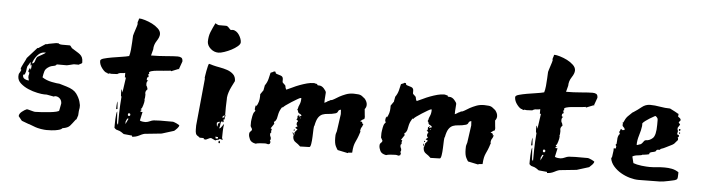

<svg xmlns="http://www.w3.org/2000/svg" viewBox="-36 -551 2585 707"><g transform="rotate(5 1256.0 -198.0)"><path d="M150 25Q147 25 141.5 24.5Q136 24 129.5 23Q123 22 117.5 20.5Q112 19 109 18L85 9Q83 9 77 6.5Q71 4 57 -1L44 -17Q44 -26 54 -34Q64 -42 72 -45Q73 -45 77.5 -44Q82 -43 87 -41.5Q92 -40 96.5 -39Q101 -38 102 -38Q111 -38 126 -39Q141 -40 155.5 -41.5Q170 -43 180.5 -45.5Q191 -48 191 -51L196 -77Q196 -88 189 -95Q182 -102 172 -102Q169 -102 167 -100L140 -105H130Q122 -105 105 -108.5Q88 -112 71.5 -119Q55 -126 42.5 -137Q30 -148 30 -163Q30 -172 32.5 -175Q35 -178 39 -188L36 -190Q36 -193 38.5 -199Q41 -205 44.5 -211.5Q48 -218 51 -224Q54 -230 55 -233L90 -272Q92 -274 94.5 -273.5Q97 -273 97 -275L120 -290H125Q125 -290 131 -292L158 -297H167L169 -295Q174 -293 179.5 -293Q185 -293 192 -293H209Q211 -293 214.5 -287.5Q218 -282 220 -282Q229 -276 236 -272Q243 -268 248.5 -263.5Q254 -259 257 -252.5Q260 -246 260 -234Q260 -231 255 -229Q250 -227 248 -225H230Q229 -225 225.5 -224Q222 -223 217.5 -222Q213 -221 209 -220Q205 -219 204 -219H167Q165 -214 155.5 -212.5Q146 -211 141 -208Q127 -200 124 -190.5Q121 -181 119 -167Q134 -157 154.5 -153Q175 -149 183 -149L210 -141Q237 -133 247.5 -118.5Q258 -104 262 -90L265 -77V-69Q265 -65 264 -62Q263 -59 262 -39L257 -24L254 -22Q243 -7 235.5 1.5Q228 10 209 13Q208 13 206.5 15Q205 17 199.5 19Q194 21 182.5 23Q171 25 150 25ZM47 -168Q47 -159 54.5 -155Q62 -151 70 -151L67 -162V-164Q67 -171 68 -172Q69 -173 69 -181Q65 -181 65 -185Q65 -187 67 -192Q69 -197 71 -198V-192Q74 -192 74.5 -197Q75 -202 75 -205Q75 -210 73 -210L71 -205V-218H69Q68 -215 65 -210.5Q62 -206 60 -203Q58 -196 57.5 -189Q57 -182 54 -175Q52 -170 49.5 -171Q47 -172 47 -168ZM121 -259Q104 -259 92.5 -245.5Q81 -232 76 -216V-215Q84 -215 86.5 -225Q89 -235 93 -240Q94 -241 98 -243Q102 -245 107 -248Q112 -251 116.5 -253.5Q121 -256 123 -259Z M618 -242 616 -237 617 -242 592 -232Q591 -231 589 -231Q587 -231 587 -233L582 -232Q574 -231 561.5 -230Q549 -229 537 -228Q525 -227 516.5 -224.5Q508 -222 508 -218V-217L510 -215Q508 -213 507 -213Q506 -213 506 -211Q506 -209 508 -206Q508 -201 505 -201Q502 -201 502 -193Q502 -189 508 -189Q502 -186 502 -176Q502 -168 505 -167L508 -157Q501 -150 501 -144Q501 -139 502 -137Q502 -129 501.5 -126Q501 -123 501 -122.5Q501 -122 500.5 -121.5Q500 -121 500 -118L501 -117Q501 -109 497.5 -97.5Q494 -86 492 -84H490V-80H495Q493 -78 491 -77Q489 -76 489 -74Q489 -73 490 -72H497L490 -40L494 -38Q500 -36 511 -36Q520 -37 527 -40.5Q534 -44 542 -45H545Q549 -45 554.5 -45.5Q560 -46 565 -46H612Q613 -46 617 -44.5Q621 -43 625.5 -41Q630 -39 633 -37Q636 -35 636 -35Q636 -30 630 -23.5Q624 -17 619 -13L574 1L516 7Q508 7 494 14.5Q480 22 466 22V18L435 15Q424 7 419 5Q414 3 411 2.5Q408 2 406 1Q404 0 399 -5Q399 -8 399 -17.5Q399 -27 399.5 -37Q400 -47 401 -55.5Q402 -64 404 -66L407 -23L411 -17Q411 -31 411.5 -59Q412 -87 415 -124L414 -122Q413 -121 412.5 -126Q412 -131 412 -137Q412 -148 413 -148H414L417 -137L425 -193H421V-203V-210Q415 -208 407 -208Q399 -208 392 -203L371 -202L363 -203L358 -201L355 -204Q347 -204 336 -218Q325 -232 325 -246Q325 -252 337.5 -255.5Q350 -259 367 -262Q384 -265 401.5 -267.5Q419 -270 430 -273Q433 -282 434.5 -297Q436 -312 436.5 -325Q437 -338 437.5 -346Q438 -354 438 -350Q438 -351 440 -357.5Q442 -364 444.5 -371.5Q447 -379 449 -385.5Q451 -392 451 -394Q450 -395 450 -397Q450 -400 452 -405Q454 -410 454 -413L456 -414Q463 -414 476.5 -410Q490 -406 503 -399.5Q516 -393 526 -383.5Q536 -374 536 -363Q536 -352 526 -337Q516 -322 516 -305L510 -282Q537 -282 565.5 -284.5Q594 -287 608 -287Q616 -287 621.5 -284Q627 -281 627 -270L617 -242ZM404 -75 399 -74Q399 -76 399.5 -88Q400 -100 402 -103ZM443 -43 438 -32V-22L448 -43ZM448 -63Q444 -63 444 -58Q444 -53 448 -53Q453 -53 453 -58Q453 -63 448 -63Z M710 0Q702 -4 700 -10Q698 -16 698 -25V-40L715 -214Q715 -215 714.5 -215.5Q714 -216 714 -218Q714 -217 715 -225Q716 -233 718 -243Q720 -253 722 -261.5Q724 -270 726 -270Q728 -270 733.5 -268Q739 -266 740 -266Q751 -263 765.5 -260.5Q780 -258 793.5 -253.5Q807 -249 816.5 -240Q826 -231 826 -215L815 -193Q810 -183 806.5 -172.5Q803 -162 802 -152Q802 -151 802 -145.5Q802 -140 801.5 -132.5Q801 -125 801 -117Q801 -109 801 -103V-87L803 -85Q803 -84 801.5 -81.5Q800 -79 800 -76L801 -73Q801 -72 799 -71Q797 -70 796 -70L798 -63Q797 -63 797 -62L795 -59Q795 -60 794.5 -60.5Q794 -61 794 -62L791 -63L788 -61Q787 -59 786 -49Q785 -39 783 -37H785Q788 -37 793.5 -45.5Q799 -54 800 -54Q798 -43 797.5 -28.5Q797 -14 797 -3L800 5L789 2L785 5Q783 5 777 7L773 9L758 2H753L738 9L730 8V4H715ZM714 -350Q714 -371 720.5 -387Q727 -403 736 -421L741 -418Q742 -418 744.5 -416.5Q747 -415 750 -415H776Q781 -415 787 -408Q793 -401 795 -401Q796 -401 797.5 -401.5Q799 -402 801 -402Q808 -402 814.5 -397.5Q821 -393 825.5 -386Q830 -379 832.5 -372Q835 -365 835 -359Q835 -352 825.5 -344Q816 -336 803.5 -329.5Q791 -323 777.5 -318.5Q764 -314 756 -314Q740 -314 727.5 -325Q715 -336 714 -350ZM773 -56Q773 -54 773.5 -49Q774 -44 776 -42L778 -54L783 -56V-61Q780 -61 776.5 -59Q773 -57 773 -56ZM774 2 782 1V-4L772 -5ZM788 9Q791 11 791 14Q791 18 788 18Q785 18 785 14Q785 9 788 9ZM792 -81V-78Q792 -76 794 -76L799 -81V-87Z M1066 -135Q1066 -140 1070.5 -149.5Q1075 -159 1075 -172V-174H1072Q1070 -174 1060.5 -168.5Q1051 -163 1040 -156Q1029 -149 1020 -142.5Q1011 -136 1010 -133L1008 -135Q1006 -133 1001 -123.5Q996 -114 992 -91Q988 -80 982 -78L984 -71L972 -53L977 -51Q975 -47 975 -42Q975 -39 976 -38L973 -36Q972 -34 972 -31Q972 -26 974 -23Q976 -20 976 -15Q976 -13 975.5 -12.5Q975 -12 975 -10L973 -9L976 -3L974 4Q972 4 971 5Q970 6 968 6Q966 6 963.5 5Q961 4 956 4Q948 4 937.5 5Q927 6 922 8Q905 5 900 -5.5Q895 -16 895 -24Q895 -30 896.5 -32Q898 -34 899.5 -35.5Q901 -37 902.5 -38.5Q904 -40 904 -44Q904 -46 903 -46L898 -55V-67Q898 -68 898 -71.5Q898 -75 899 -80L901 -92Q902 -97 903 -100Q904 -103 905 -105L911 -113L908 -116Q908 -118 908 -121.5Q908 -125 909 -128Q910 -132 911 -134Q911 -134 913 -130Q923 -147 923 -166V-175L934 -191Q934 -195 935 -198L937 -209Q945 -220 948.5 -233.5Q952 -247 954 -257L961 -260Q963 -260 964 -261.5Q965 -263 968 -263Q973 -263 972.5 -260Q972 -257 976 -255Q983 -253 992 -250Q1001 -247 1001 -237V-229Q1001 -226 1002 -225L1006 -221Q1013 -216 1013 -211.5Q1013 -207 1017 -200Q1027 -204 1039 -210Q1051 -216 1064.5 -221Q1078 -226 1091 -229.5Q1104 -233 1116 -233Q1120 -233 1121.5 -232Q1123 -231 1128 -231L1130 -227Q1131 -226 1133 -226H1136Q1146 -226 1154.5 -216.5Q1163 -207 1163 -202Q1163 -196 1162 -187Q1161 -178 1161 -164L1169 -168Q1172 -171 1178 -173L1183 -176Q1189 -176 1196.5 -181Q1204 -186 1214 -191.5Q1224 -197 1237 -202Q1250 -207 1266 -207Q1274 -207 1283 -206Q1292 -205 1298 -200L1308 -192Q1312 -187 1314.5 -181.5Q1317 -176 1317 -170Q1317 -161 1311 -154L1313 -133Q1313 -131 1313.5 -129Q1314 -127 1314 -125Q1314 -117 1311 -116.5Q1308 -116 1306 -114L1298 -108L1305 -106L1308 -100L1305 -99H1311Q1309 -92 1307.5 -89.5Q1306 -87 1305 -85.5Q1304 -84 1303 -81.5Q1302 -79 1301 -72L1303 -70L1302 -68Q1297 -52 1293.5 -44Q1290 -36 1287 -29.5Q1284 -23 1282 -14.5Q1280 -6 1279 10L1265 11L1263 13L1225 5Q1223 3 1217.5 -7.5Q1212 -18 1212 -39Q1212 -52 1213 -54Q1214 -56 1216 -64L1225 -128L1224 -144Q1216 -143 1214 -137Q1212 -131 1205 -129Q1191 -125 1179 -124.5Q1167 -124 1158 -120.5Q1149 -117 1142.5 -107.5Q1136 -98 1132 -77Q1130 -76 1129.5 -63.5Q1129 -51 1128.5 -36Q1128 -21 1126 -9Q1124 3 1120 3L1086 4Q1078 -4 1068.5 -10Q1059 -16 1058 -28V-35H1061Q1054 -39 1054 -47L1062 -37V-39Q1061 -40 1061 -46Q1063 -48 1065 -51Q1067 -54 1071 -58L1062 -63Q1064 -64 1065.5 -66Q1067 -68 1070 -68Q1069 -72 1067.5 -73Q1066 -74 1066 -78Q1066 -81 1067 -84L1070 -87Q1069 -93 1063 -94Q1068 -97 1067 -103Q1066 -109 1070 -109L1074 -105Q1076 -108 1077.5 -107.5Q1079 -107 1081 -109Q1081 -113 1074 -116Q1067 -119 1067 -126Q1067 -127 1065.5 -128Q1064 -129 1064 -131ZM1060 -57Q1061 -57 1061 -54Q1061 -52 1059 -52Q1057 -52 1057 -53Q1057 -57 1060 -57ZM1072 -112Q1074 -110 1074 -109H1072Q1070 -109 1070 -110Q1070 -112 1072 -112ZM1076 -101Q1076 -99 1078 -99Q1079 -100 1079 -101L1078 -102Q1076 -102 1076 -101Z M1548 -135Q1548 -140 1552.5 -149.5Q1557 -159 1557 -172V-174H1554Q1552 -174 1542.5 -168.5Q1533 -163 1522 -156Q1511 -149 1502 -142.5Q1493 -136 1492 -133L1490 -135Q1488 -133 1483 -123.5Q1478 -114 1474 -91Q1470 -80 1464 -78L1466 -71L1454 -53L1459 -51Q1457 -47 1457 -42Q1457 -39 1458 -38L1455 -36Q1454 -34 1454 -31Q1454 -26 1456 -23Q1458 -20 1458 -15Q1458 -13 1457.5 -12.5Q1457 -12 1457 -10L1455 -9L1458 -3L1456 4Q1454 4 1453 5Q1452 6 1450 6Q1448 6 1445.5 5Q1443 4 1438 4Q1430 4 1419.5 5Q1409 6 1404 8Q1387 5 1382 -5.5Q1377 -16 1377 -24Q1377 -30 1378.5 -32Q1380 -34 1381.5 -35.5Q1383 -37 1384.5 -38.5Q1386 -40 1386 -44Q1386 -46 1385 -46L1380 -55V-67Q1380 -68 1380 -71.5Q1380 -75 1381 -80L1383 -92Q1384 -97 1385 -100Q1386 -103 1387 -105L1393 -113L1390 -116Q1390 -118 1390 -121.5Q1390 -125 1391 -128Q1392 -132 1393 -134Q1393 -134 1395 -130Q1405 -147 1405 -166V-175L1416 -191Q1416 -195 1417 -198L1419 -209Q1427 -220 1430.5 -233.5Q1434 -247 1436 -257L1443 -260Q1445 -260 1446 -261.5Q1447 -263 1450 -263Q1455 -263 1454.5 -260Q1454 -257 1458 -255Q1465 -253 1474 -250Q1483 -247 1483 -237V-229Q1483 -226 1484 -225L1488 -221Q1495 -216 1495 -211.5Q1495 -207 1499 -200Q1509 -204 1521 -210Q1533 -216 1546.5 -221Q1560 -226 1573 -229.5Q1586 -233 1598 -233Q1602 -233 1603.5 -232Q1605 -231 1610 -231L1612 -227Q1613 -226 1615 -226H1618Q1628 -226 1636.5 -216.5Q1645 -207 1645 -202Q1645 -196 1644 -187Q1643 -178 1643 -164L1651 -168Q1654 -171 1660 -173L1665 -176Q1671 -176 1678.5 -181Q1686 -186 1696 -191.5Q1706 -197 1719 -202Q1732 -207 1748 -207Q1756 -207 1765 -206Q1774 -205 1780 -200L1790 -192Q1794 -187 1796.5 -181.5Q1799 -176 1799 -170Q1799 -161 1793 -154L1795 -133Q1795 -131 1795.5 -129Q1796 -127 1796 -125Q1796 -117 1793 -116.5Q1790 -116 1788 -114L1780 -108L1787 -106L1790 -100L1787 -99H1793Q1791 -92 1789.5 -89.5Q1788 -87 1787 -85.5Q1786 -84 1785 -81.5Q1784 -79 1783 -72L1785 -70L1784 -68Q1779 -52 1775.5 -44Q1772 -36 1769 -29.5Q1766 -23 1764 -14.5Q1762 -6 1761 10L1747 11L1745 13L1707 5Q1705 3 1699.5 -7.5Q1694 -18 1694 -39Q1694 -52 1695 -54Q1696 -56 1698 -64L1707 -128L1706 -144Q1698 -143 1696 -137Q1694 -131 1687 -129Q1673 -125 1661 -124.5Q1649 -124 1640 -120.5Q1631 -117 1624.5 -107.5Q1618 -98 1614 -77Q1612 -76 1611.5 -63.5Q1611 -51 1610.5 -36Q1610 -21 1608 -9Q1606 3 1602 3L1568 4Q1560 -4 1550.5 -10Q1541 -16 1540 -28V-35H1543Q1536 -39 1536 -47L1544 -37V-39Q1543 -40 1543 -46Q1545 -48 1547 -51Q1549 -54 1553 -58L1544 -63Q1546 -64 1547.5 -66Q1549 -68 1552 -68Q1551 -72 1549.5 -73Q1548 -74 1548 -78Q1548 -81 1549 -84L1552 -87Q1551 -93 1545 -94Q1550 -97 1549 -103Q1548 -109 1552 -109L1556 -105Q1558 -108 1559.5 -107.5Q1561 -107 1563 -109Q1563 -113 1556 -116Q1549 -119 1549 -126Q1549 -127 1547.5 -128Q1546 -129 1546 -131ZM1542 -57Q1543 -57 1543 -54Q1543 -52 1541 -52Q1539 -52 1539 -53Q1539 -57 1542 -57ZM1554 -112Q1556 -110 1556 -109H1554Q1552 -109 1552 -110Q1552 -112 1554 -112ZM1558 -101Q1558 -99 1560 -99Q1561 -100 1561 -101L1560 -102Q1558 -102 1558 -101Z M2152 -242 2150 -237 2151 -242 2126 -232Q2125 -231 2123 -231Q2121 -231 2121 -233L2116 -232Q2108 -231 2095.5 -230Q2083 -229 2071 -228Q2059 -227 2050.5 -224.5Q2042 -222 2042 -218V-217L2044 -215Q2042 -213 2041 -213Q2040 -213 2040 -211Q2040 -209 2042 -206Q2042 -201 2039 -201Q2036 -201 2036 -193Q2036 -189 2042 -189Q2036 -186 2036 -176Q2036 -168 2039 -167L2042 -157Q2035 -150 2035 -144Q2035 -139 2036 -137Q2036 -129 2035.5 -126Q2035 -123 2035 -122.5Q2035 -122 2034.5 -121.5Q2034 -121 2034 -118L2035 -117Q2035 -109 2031.5 -97.5Q2028 -86 2026 -84H2024V-80H2029Q2027 -78 2025 -77Q2023 -76 2023 -74Q2023 -73 2024 -72H2031L2024 -40L2028 -38Q2034 -36 2045 -36Q2054 -37 2061 -40.5Q2068 -44 2076 -45H2079Q2083 -45 2088.5 -45.5Q2094 -46 2099 -46H2146Q2147 -46 2151 -44.5Q2155 -43 2159.5 -41Q2164 -39 2167 -37Q2170 -35 2170 -35Q2170 -30 2164 -23.5Q2158 -17 2153 -13L2108 1L2050 7Q2042 7 2028 14.5Q2014 22 2000 22V18L1969 15Q1958 7 1953 5Q1948 3 1945 2.5Q1942 2 1940 1Q1938 0 1933 -5Q1933 -8 1933 -17.5Q1933 -27 1933.5 -37Q1934 -47 1935 -55.5Q1936 -64 1938 -66L1941 -23L1945 -17Q1945 -31 1945.5 -59Q1946 -87 1949 -124L1948 -122Q1947 -121 1946.5 -126Q1946 -131 1946 -137Q1946 -148 1947 -148H1948L1951 -137L1959 -193H1955V-203V-210Q1949 -208 1941 -208Q1933 -208 1926 -203L1905 -202L1897 -203L1892 -201L1889 -204Q1881 -204 1870 -218Q1859 -232 1859 -246Q1859 -252 1871.5 -255.5Q1884 -259 1901 -262Q1918 -265 1935.5 -267.5Q1953 -270 1964 -273Q1967 -282 1968.5 -297Q1970 -312 1970.5 -325Q1971 -338 1971.5 -346Q1972 -354 1972 -350Q1972 -351 1974 -357.5Q1976 -364 1978.5 -371.5Q1981 -379 1983 -385.5Q1985 -392 1985 -394Q1984 -395 1984 -397Q1984 -400 1986 -405Q1988 -410 1988 -413L1990 -414Q1997 -414 2010.5 -410Q2024 -406 2037 -399.5Q2050 -393 2060 -383.5Q2070 -374 2070 -363Q2070 -352 2060 -337Q2050 -322 2050 -305L2044 -282Q2071 -282 2099.5 -284.5Q2128 -287 2142 -287Q2150 -287 2155.5 -284Q2161 -281 2161 -270L2151 -242ZM1938 -75 1933 -74Q1933 -76 1933.5 -88Q1934 -100 1936 -103ZM1977 -43 1972 -32V-22L1982 -43ZM1982 -63Q1978 -63 1978 -58Q1978 -53 1982 -53Q1987 -53 1987 -58Q1987 -63 1982 -63Z M2327 -112Q2333 -112 2336.5 -115Q2340 -118 2342 -121Q2344 -124 2346.5 -127Q2349 -130 2353 -130Q2366 -130 2377.5 -140.5Q2389 -151 2389 -190V-209Q2389 -214 2385 -218Q2381 -222 2379 -222Q2378 -221 2372 -218Q2366 -215 2359 -210.5Q2352 -206 2345 -201Q2338 -196 2334 -191V-181Q2332 -165 2326 -146Q2320 -127 2320 -110H2326ZM2470 -141 2457 -126 2451 -122Q2440 -117 2430 -111.5Q2420 -106 2410 -103L2406 -99H2401Q2395 -99 2393.5 -95Q2392 -91 2386 -90Q2375 -88 2372 -86Q2369 -84 2369 -83Q2370 -81 2370 -81Q2370 -80 2366.5 -79Q2363 -78 2359 -77.5Q2355 -77 2352 -76.5Q2349 -76 2350 -76H2345Q2342 -73 2329 -72Q2316 -71 2308 -66L2314 -42Q2319 -40 2327.5 -38Q2336 -36 2345 -35Q2354 -34 2362 -33.5Q2370 -33 2374 -33Q2388 -33 2401.5 -34.5Q2415 -36 2430 -36Q2444 -36 2457 -33.5Q2470 -31 2482 -23V-16Q2482 -11 2481.5 -4.5Q2481 2 2478 4L2474 6Q2473 7 2466 8.5Q2459 10 2450 12Q2441 14 2431.5 15.5Q2422 17 2417 17Q2397 17 2377.5 17.5Q2358 18 2338 18Q2323 18 2305.5 13Q2288 8 2272.5 -1Q2257 -10 2245.5 -23Q2234 -36 2231 -52L2234 -59Q2234 -61 2235 -67Q2236 -73 2237 -81V-90H2244L2245 -91Q2245 -97 2246 -98Q2246 -99 2244.5 -100.5Q2243 -102 2243 -104Q2243 -105 2246 -107L2247 -120Q2247 -124 2247.5 -129Q2248 -134 2252 -142L2255 -144Q2255 -148 2251 -152Q2254 -153 2255 -158Q2256 -163 2258 -163Q2259 -163 2259 -162.5Q2259 -162 2260 -162L2264 -159Q2265 -160 2265 -160H2268Q2271 -160 2271 -162Q2271 -167 2266.5 -170.5Q2262 -174 2262 -179Q2262 -181 2263 -182Q2263 -184 2262 -185Q2261 -186 2261 -187L2264 -188Q2270 -203 2277.5 -211Q2285 -219 2294 -227L2299 -230Q2313 -239 2326.5 -250Q2340 -261 2357 -261Q2374 -261 2393.5 -257.5Q2413 -254 2431 -254Q2455 -242 2458.5 -239.5Q2462 -237 2464 -237L2463 -227L2471 -221L2474 -215L2467 -206L2473 -198L2467 -189Q2465 -187 2465 -184Q2465 -181 2465 -179L2466 -178L2467 -173L2465 -162L2472 -159V-153L2468 -150L2470 -147ZM2472 -182H2474Q2476 -182 2476 -179Q2476 -175 2472 -175Q2470 -175 2470 -179Q2470 -182 2472 -182ZM2476 -168Q2476 -164 2474 -164Q2472 -164 2472 -168Q2472 -170 2473 -170Q2474 -170 2476 -168Z"/></g></svg>

Font: East Sea Dokdo
Style: Regular
Weight: 400
Designer: YoonDesign Inc.
Foundry: YoonDesign Inc.
Version: Version 1.00